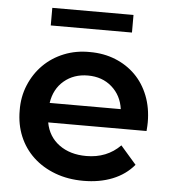

<svg xmlns="http://www.w3.org/2000/svg" viewBox="-52 -760 726 815"><g transform="rotate(5 311.0 -353.0)"><path d="M582 -227H163Q174 -167 220.5 -133Q267 -99 336 -99Q424 -99 481 -157L548 -80Q512 -37 457 -15Q402 7 333 7Q267 7 212.5 -13.5Q158 -34 119 -70.5Q80 -107 59 -157Q38 -207 38 -267Q37 -325 58 -375.5Q79 -426 116 -463Q153 -500 204 -520.5Q255 -541 314 -540Q373 -540 422.5 -520Q472 -500 508 -464Q544 -428 564 -377Q584 -326 584 -264Q584 -257 583.5 -248Q583 -239 582 -227ZM162 -310H465Q457 -368 416 -404Q375 -440 314 -440Q254 -440 212.5 -405Q171 -370 162 -310ZM138 -713H484V-638H138Z"/></g></svg>

Font: CMG Sans SemiBold
Style: Regular
Weight: 600
Designer: Julieta Ulanovsky
Foundry: Julieta Ulanovsky
Version: Version 7.200